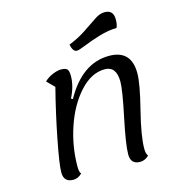

<svg xmlns="http://www.w3.org/2000/svg" viewBox="-124 -953 1006 1086"><g transform="rotate(-15 379.0 -410.0)"><path d="M380 -675Q357 -675 348 -719Q406 -742 454 -774.5Q502 -807 530.5 -826Q559 -845 587 -845Q638 -845 638 -790Q638 -758 629 -741Q582 -741 527.5 -724.5Q473 -708 433 -691.5Q393 -675 380 -675ZM172 25Q116 25 116 -33Q116 -78 144 -221.5Q172 -365 209 -509L166 -552Q186 -572 215 -584Q244 -596 264 -596Q291 -596 300.5 -586Q310 -576 310 -547Q310 -486 277 -422L287 -417Q389 -600 547 -600Q677 -600 677 -464Q677 -403 640.5 -259Q604 -115 604 -40Q604 -11 615 2Q592 25 563 25Q508 25 508 -33Q508 -90 540 -242Q572 -394 572 -442Q572 -533 504 -533Q425 -533 357 -458Q289 -383 251 -270Q213 -157 213 -40Q213 -9 223 2Q200 25 172 25Z"/></g></svg>

Font: Lemonada Light
Style: Regular
Weight: 300
Designer: Mohamed Gaber (Arabic), Eduardo Tunni (Latin)
Foundry: Kief Type Foundry
Version: Version 4.004